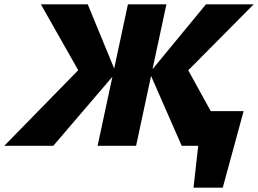

<svg xmlns="http://www.w3.org/2000/svg" viewBox="-78 -678 1200 893"><path d="M822 195 862 -161H1055L958 195ZM-58 0 345 -412 319 -293 112 -658H330L461 -340L170 0ZM376 0 517 -658H696L555 0ZM767 0 618 -340 880 -658H1102L740 -293L764 -412L991 0Z"/></svg>

Font: Ysabeau Office Black
Style: Italic
Weight: 900
Italic angle: -12°
Designer: Christian Thalmann (Catharsis Fonts)
Version: Version 2.001;gftools[0.9.30]; featfreeze: tnum,lnum,ss02